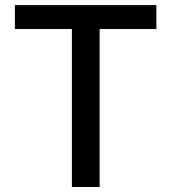

<svg xmlns="http://www.w3.org/2000/svg" viewBox="-20 -748 686 768"><path d="M39.6 -631.8V-727.5H605.5V-631.8H378.4V0H267.6V-631.8Z"/></svg>

Font: Inter 18pt Medium
Style: Regular
Weight: 500
Designer: Rasmus Andersson
Foundry: rsms
Version: Version 4.001;git-66647c0bb